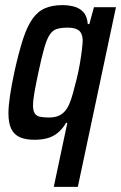

<svg xmlns="http://www.w3.org/2000/svg" viewBox="-20 -538 473 750"><path d="M190 192 243 -58H238Q224 -34 205.5 -19Q187 -4 164.5 2Q142 8 115 8Q80 8 57.5 -2Q35 -12 24 -34.5Q13 -57 13 -95Q13 -124 19 -164Q25 -204 36 -256Q53 -333 69.5 -384Q86 -435 107 -464.5Q128 -494 156.5 -506Q185 -518 224 -518Q247 -518 268.5 -512.5Q290 -507 305 -491.5Q320 -476 323 -444H329L347 -510H433L284 192ZM171 -79Q191 -79 206 -84.5Q221 -90 232.5 -102.5Q244 -115 252 -135Q258 -149 265 -174Q272 -199 279.5 -229.5Q287 -260 292 -289.5Q297 -319 300 -344Q303 -369 303 -382Q302 -408 288 -419Q274 -430 246 -430Q219 -430 202.5 -425Q186 -420 174.5 -403Q163 -386 153 -351Q143 -316 130 -255Q120 -208 114.5 -177Q109 -146 109 -126Q109 -106 115.5 -95.5Q122 -85 136 -82Q150 -79 171 -79Z"/></svg>

Font: Saira Condensed Medium
Style: Italic
Weight: 500
Width: 3
Italic angle: -12°
Designer: Hector Gatti with collaboration of the Omnibus-Type team
Foundry: Omnibus-Type
Version: Version 1.101